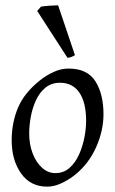

<svg xmlns="http://www.w3.org/2000/svg" viewBox="-20 -675 428 713"><path d="M364.3 -251Q364.3 -190.9 337.9 -130.4Q311.5 -69.8 261.2 -27.8Q237.8 -8.8 210 4.6Q182.1 18.1 155.3 18.1Q92.8 18.1 58.1 -31.2Q23.4 -80.6 23.4 -154.3Q23.4 -218.8 46.6 -274.4Q69.8 -330.1 128.9 -377Q151.4 -395 179 -407.7Q206.5 -420.4 234.4 -420.4Q304.7 -420.4 334.5 -372.8Q364.3 -325.2 364.3 -251ZM299.8 -226.1Q299.8 -294.4 274.7 -331.1Q249.5 -367.7 203.1 -367.7Q170.9 -367.7 148.7 -349.4Q126.5 -331.1 113.3 -302Q100.1 -272.9 94.2 -240.5Q88.4 -208 88.4 -179.2Q88.4 -139.2 101.1 -105.7Q113.8 -72.3 136 -52.2Q158.2 -32.2 185.5 -32.2Q216.8 -32.2 238.5 -51.8Q260.3 -71.3 273.7 -101.6Q287.1 -131.8 293.5 -165Q299.8 -198.2 299.8 -226.1ZM258.3 -470.2Q243.2 -460.9 230.5 -460.4L118.2 -634.3L132.3 -650.4Q143.6 -652.3 164.1 -653.8Q184.6 -655.3 195.8 -655.3Z"/></svg>

Font: Dai Banna SIL Light
Style: Italic
Weight: 300
Italic angle: -11°
Designer: Victor Gaultney
Foundry: SIL International
Version: Version 4.000